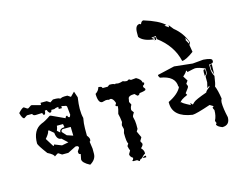

<svg xmlns="http://www.w3.org/2000/svg" viewBox="-113 -965 1561 1227"><g transform="rotate(-15 667.0 -352.0)"><path d="M377.4 -458 391.1 -417Q384.3 -370.1 384.3 -341.8Q384.3 -305.7 391.1 -280.3Q384.3 -244.6 384.3 -212.4V-164.6Q397.9 -147.9 397.9 -137.2Q397.9 -123.5 391.1 -123.5L397.9 -75.7V-41.5Q397.9 -3.9 356.9 20Q309.1 -4.9 309.1 -27.8L315.9 -62Q302.2 -62 302.2 -75.7V-82.5L315.9 -103Q315.9 -116.7 302.2 -116.7H295.4L241.2 -89.4H200.2L179.7 -103H172.9L152.3 -89.4Q151.4 -103.5 111.3 -123.5Q63.5 -187.5 63.5 -198.7Q63.5 -288.1 125 -314.5Q150.4 -323.2 186.5 -348.6H193.4L282.2 -307.6Q284.2 -321.3 295.4 -321.3Q297.9 -307.6 309.1 -307.6L315.9 -321.3L311 -371.1Q311 -384.8 297.4 -384.8L275.4 -389.6V-376H254.9V-389.6Q239.3 -389.6 227.5 -382.8H207Q207 -367.2 193.4 -367.2Q179.7 -378.9 179.7 -389.6H166Q166 -363.3 152.3 -363.3Q145.5 -376.5 145.5 -378.9L102.5 -377Q85.4 -377 82 -389.6H47.9L27.3 -376Q13.7 -376 3.9 -416Q29.8 -444.3 41 -444.3L61.5 -430.7H68.4L88.9 -444.3H95.7L145.5 -430.7H152.3V-444.3H193.4L213.9 -430.7L234.4 -444.3H254.9Q270 -444.3 282.2 -437.5Q293.9 -444.3 309.1 -444.3H329.6L350.1 -430.7ZM215.3 -275.9Q215.3 -264.2 207 -244.6L225.6 -228Q225.6 -253.4 259.8 -254.9L255.9 -275.9ZM152.8 -259.8Q152.8 -244.1 125 -212.4L159.7 -156.7Q166.5 -156.7 166.5 -165L214.8 -146L258.8 -154.3L222.2 -188.5Q191.9 -188.5 187.5 -236.3L159.7 -259.8ZM248.5 -245.6Q234.9 -245.6 234.9 -229L260.7 -200.7L300.3 -187.5L298.8 -245.6Z M715.3 55.7V66.4H693.8Q697.3 55.7 715.3 55.7ZM534.7 -445.3Q559.6 -445.3 559.6 -432.6H593.8L606 -441.9H618.7Q631.8 -441.9 643.1 -436Q646.5 -436 646.5 -439L661.6 -436H668Q675.8 -436 695.8 -441.9Q707 -436 720.7 -436H723.6L732.9 -441.9H739.3L748.5 -436Q775.9 -439 782.7 -439Q815.4 -421.4 815.4 -401.9Q821.3 -398.9 824.7 -398.9V-395.5Q824.7 -384.3 812.5 -380.4V-371.1L821.8 -358.9V-352.5Q821.8 -345.2 779.8 -340.3Q774.9 -328.1 765.6 -328.1H762.2L746.6 -343.3Q703.6 -343.3 703.6 -321.8L700.2 -303.2L709.5 -284.7V-281.2Q700.2 -267.6 700.2 -250Q700.2 -247.1 712.9 -231.4Q700.2 -212.9 700.2 -203.6Q708 -175.8 708 -153.8V-123L698.7 -107.4L717.3 -66.9V-64L704.6 -42.5L713.9 -23.4Q713.9 -11.7 698.7 1V4.4Q713.9 19 713.9 38.1V41.5Q699.2 49.3 686 66.4Q674.8 66.4 669.4 78.6H666L653.8 69.3H629.4Q623.5 69.3 623.5 63Q630.4 63 632.8 47.9Q613.8 36.6 613.8 19.5L626.5 -2Q621.1 -13.2 617.2 -33.2L626.5 -48.3Q617.2 -59.1 617.2 -119.6Q623.5 -139.6 623.5 -144.5Q617.2 -168 617.2 -169.4Q617.2 -175.3 623.5 -190.9Q620.1 -224.1 613.8 -247.1Q623.5 -277.3 623.5 -296.9Q610.8 -296.9 610.8 -303.2V-306.2L617.2 -315.4V-321.8Q606 -352.5 589.4 -352.5Q585.9 -352.5 580.1 -349.6Q574.7 -352.5 562.5 -352.5H559.6Q556.6 -352.5 534.7 -346.7Q507.8 -346.7 506.8 -408.2Q529.8 -422.9 534.7 -445.3Z M1036.6 -448.2 1157.2 -435.1 1228 -441.4Q1284.7 -437.5 1284.7 -421.9V-415Q1284.7 -401.9 1256.3 -401.9V-375.5Q1256.3 -347.2 1270.5 -322.8Q1263.2 -269 1256.3 -256.8Q1268.6 -229 1277.3 -171.4Q1270.5 -159.7 1270.5 -145Q1270.5 -107.9 1284.7 -45.9Q1284.7 6.8 1234.9 6.8Q1202.6 -5.9 1199.7 -19.5Q1199.7 -26.4 1206.5 -26.4Q1199.7 -39.1 1199.7 -45.9Q1213.9 -71.8 1213.9 -111.8Q1206.5 -124.5 1206.5 -131.8Q1213.9 -131.8 1213.9 -138.2L1192.4 -151.4Q1095.7 -118.7 1072.3 -118.7Q944.8 -137.2 944.8 -230.5V-237.3Q1014.6 -271 1034.2 -315.4L1029.8 -316.4Q1029.8 -386.7 930.7 -401.9L923.3 -415V-421.9ZM1103 -401.9Q1102.5 -393.1 1076.7 -370.6L1096.7 -338.9L1083.5 -320.3Q1089.8 -308.1 1089.8 -301.3Q1089.8 -295.4 1064 -263.2L1070.8 -250.5Q1018.1 -228 1018.1 -212.9L1022.5 -216.3Q1022.5 -209 1076.7 -181.6L1076.2 -195.8L1089.8 -181.6L1103 -194.3Q1116.2 -207 1192.4 -233.9Q1194.8 -244.6 1221.2 -263.2L1222.7 -271L1206.5 -259.3L1214.8 -294.9V-333L1228 -351.6V-383.3Q1185.5 -401.9 1162.6 -401.9Q1156.7 -401.9 1109.9 -391.1Q1109.9 -401.9 1103 -401.9ZM1224.6 -356.9Q1224.6 -350.6 1219 -344.5Q1213.4 -338.4 1210.9 -338.4Q1210.4 -357.4 1210.4 -363.8Q1210.4 -370.6 1211.9 -375.2Q1213.4 -379.9 1224.1 -380.4ZM1273.4 -399.9 1271.5 -332 1260.7 -366.7V-398.4Z M922.9 -783.2Q1019 -753.9 1057.6 -717.3L1044.9 -715.3L1070.3 -697.8L1071.3 -711.9L1096.2 -680.7Q1151.4 -636.7 1174.8 -570.8L1167 -554.7L1174.8 -507.8Q1121.6 -468.3 1096.2 -468.3Q1072.8 -573.2 975.6 -645.5L974.1 -666L944.3 -663.1L960.9 -648.4Q889.2 -654.8 863.8 -689.5V-717.3Q863.8 -767.6 895 -767.6L902.3 -762.7Q909.7 -783.2 922.9 -783.2ZM972.2 -659.7 970.7 -642.6 958.5 -641.1 965.8 -648.9 955.6 -660.2ZM1147.5 -598.6 1166.5 -564.5 1170.4 -573.7Q1161.1 -597.2 1149.9 -609.9L1152.3 -598.6Z M1117.2 -634.8V-638.2Q1150.4 -630.4 1154.3 -595.7L1149.4 -588.4L1154.8 -587.4L1145 -580.6Q1142.6 -559.1 1126.5 -559.1L1121.1 -559.6L1117.7 -555.7L1113.3 -557.1L1101.6 -549.8Q1096.2 -554.2 1086.4 -554.2L1080.1 -564.5L1084 -566.4L1073.7 -567.9Q1064.5 -567.9 1064.5 -580.1L1067.4 -596.7L1065.4 -604Q1065.4 -608.4 1068.1 -611.8Q1070.8 -615.2 1073.7 -617.9Q1076.7 -620.6 1079.8 -623.5Q1083 -626.5 1084.5 -630.4L1087.9 -629.9L1086.4 -633.3Q1092.3 -637.7 1102.1 -637.7ZM1069.8 -578.1Q1066.9 -578.1 1066.4 -575.2Q1067.4 -573.7 1067.9 -572.5Q1068.4 -571.3 1070.8 -569.8Q1071.8 -569.8 1072.3 -571.8Q1072.8 -573.7 1073.2 -575.2Q1072.3 -576.2 1071.5 -577.1Q1070.8 -578.1 1069.8 -578.1ZM1066.9 -596.7 1064 -581.5 1063 -588.4 1064.9 -602.5Z"/></g></svg>

Font: Truetypewriter PolyglOTT
Style: Regular
Weight: 400
Designer: Sergey Beatoff a.k.a. Sam_T
Version: Version 3.76